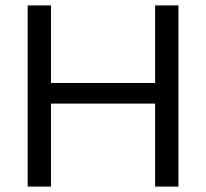

<svg xmlns="http://www.w3.org/2000/svg" viewBox="-20 -688 760 708"><path d="M552 0V-306H168V0H82V-668H168V-382H552V-668H638V0Z"/></svg>

Font: Gantari
Style: Regular
Weight: 400
Designer: Anugrah Pasau
Foundry: Lafontype
Version: Version 1.000; ttfautohint (v1.8.4)